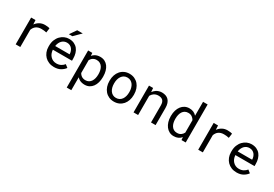

<svg xmlns="http://www.w3.org/2000/svg" viewBox="56 -1914 4689 3280"><g transform="rotate(30 2400.5 -273.5)"><path d="M431.2 -538.1Q373.5 -538.1 328.4 -512.9Q283.2 -487.8 251 -444.3L250.5 -457.5L246.6 -528.3H160.6V0H251.5V-338.9Q260.3 -363.3 273.7 -383.1Q287.1 -402.8 305.2 -416.5Q325.2 -432.1 352.1 -440.2Q378.9 -448.2 412.1 -448.2Q438 -448.2 461.7 -445.6Q485.4 -442.9 511.7 -437L523.9 -525.4Q510.3 -531.2 483.2 -534.7Q456.1 -538.1 431.2 -538.1Z M918.5 9.8Q995.6 9.8 1048.1 -21.2Q1100.6 -52.2 1127 -92.3L1071.8 -135.3Q1046.9 -103 1009.3 -83.5Q971.7 -64 923.3 -64Q886.7 -64 856.4 -77.6Q826.2 -91.3 804.7 -115.2Q783.7 -137.7 771.7 -167Q759.8 -196.3 756.3 -234.9V-238.3H1133.8V-278.8Q1133.8 -334 1119.9 -381.3Q1106 -428.7 1077.6 -463.9Q1049.3 -498.5 1006.6 -518.3Q963.9 -538.1 906.7 -538.1Q861.3 -538.1 818.1 -519.5Q774.9 -501 741.2 -466.3Q707 -431.2 686.5 -380.6Q666 -330.1 666 -266.1V-245.6Q666 -190.4 684.6 -143.6Q703.1 -96.7 736.3 -62.5Q769.5 -28.3 816.2 -9.3Q862.8 9.8 918.5 9.8ZM906.7 -463.9Q941.4 -463.9 966.6 -451.2Q991.7 -438.5 1008.3 -418Q1024.9 -397.5 1034.2 -369.4Q1043.5 -341.3 1043.5 -316.9V-312.5H759.3Q764.6 -349.1 778.1 -377.2Q791.5 -405.3 811 -424.8Q830.6 -443.8 855 -453.9Q879.4 -463.9 906.7 -463.9ZM950.7 -733.9 860.8 -604H929.2L1060.1 -733.9Z M1284.7 203.1H1375V-50.8Q1384.8 -40 1396 -31Q1407.2 -22 1419.9 -14.6Q1440.9 -2.9 1467 3.4Q1493.2 9.8 1523.4 9.8Q1573.2 9.8 1612.1 -10.7Q1650.9 -31.2 1677.2 -67.4Q1703.6 -103.5 1717.3 -152.6Q1731 -201.7 1731 -258.3V-268.6Q1731 -327.6 1717.3 -377.2Q1703.6 -426.8 1677.2 -462.4Q1650.9 -498 1611.8 -518.1Q1572.8 -538.1 1522 -538.1Q1493.2 -538.1 1468 -532Q1442.9 -525.9 1422.4 -514.2Q1407.7 -506.3 1395 -495.4Q1382.3 -484.4 1371.6 -470.7L1367.2 -528.3H1284.7ZM1640.6 -268.6V-258.3Q1640.6 -219.7 1632.1 -184.6Q1623.5 -149.4 1606 -122.6Q1588.4 -95.7 1561 -79.8Q1533.7 -64 1496.1 -64Q1472.7 -64 1453.4 -69.8Q1434.1 -75.7 1418.5 -85.9Q1404.8 -94.7 1394 -107.4Q1383.3 -120.1 1375 -134.8V-389.2Q1384.3 -405.8 1396.5 -419.4Q1408.7 -433.1 1424.3 -442.4Q1438.5 -451.7 1456.3 -456.5Q1474.1 -461.4 1495.1 -461.4Q1533.2 -461.4 1560.5 -445.8Q1587.9 -430.2 1606 -403.8Q1623.5 -377 1632.1 -342Q1640.6 -307.1 1640.6 -268.6Z M1859.9 -269V-258.3Q1859.9 -201.2 1876.5 -152.3Q1893.1 -103.5 1924.3 -67.4Q1955.1 -31.2 1999.8 -10.7Q2044.4 9.8 2100.6 9.8Q2156.2 9.8 2200.7 -10.7Q2245.1 -31.2 2276.4 -67.4Q2307.1 -103.5 2323.7 -152.3Q2340.3 -201.2 2340.3 -258.3V-269Q2340.3 -326.2 2323.7 -375.2Q2307.1 -424.3 2276.4 -460.4Q2245.1 -496.6 2200.4 -517.3Q2155.8 -538.1 2099.6 -538.1Q2043.9 -538.1 1999.5 -517.3Q1955.1 -496.6 1924.3 -460.4Q1893.1 -424.3 1876.5 -375.2Q1859.9 -326.2 1859.9 -269ZM1950.2 -258.3V-269Q1950.2 -307.6 1959.5 -343Q1968.8 -378.4 1987.8 -405.3Q2006.3 -432.1 2034.2 -448Q2062 -463.9 2099.6 -463.9Q2137.2 -463.9 2165.3 -448Q2193.4 -432.1 2212.4 -405.3Q2231 -378.4 2240.5 -343Q2250 -307.6 2250 -269V-258.3Q2250 -219.2 2240.7 -183.8Q2231.4 -148.4 2212.9 -121.6Q2193.8 -94.7 2165.8 -79.1Q2137.7 -63.5 2100.6 -63.5Q2063 -63.5 2034.7 -79.1Q2006.3 -94.7 1987.8 -121.6Q1968.8 -148.4 1959.5 -183.8Q1950.2 -219.2 1950.2 -258.3Z M2485.4 0H2575.7V-378.9Q2585 -396 2597.4 -410.2Q2609.9 -424.3 2624.5 -435.1Q2642.6 -447.3 2664.1 -454.3Q2685.5 -461.4 2710.4 -461.4Q2739.3 -461.4 2761.5 -454.6Q2783.7 -447.8 2799.3 -432.6Q2814.5 -417.5 2822.3 -393.1Q2830.1 -368.7 2830.1 -333.5V0H2920.4V-335.4Q2920.4 -388.2 2907.5 -426.5Q2894.5 -464.8 2870.6 -489.7Q2846.7 -514.6 2812.7 -526.4Q2778.8 -538.1 2737.3 -538.1Q2706.5 -537.6 2679 -529.1Q2651.4 -520.5 2627.9 -504.9Q2612.3 -494.6 2598.4 -480.7Q2584.5 -466.8 2572.8 -450.2L2566.4 -528.3H2485.4Z M3068.4 -268.6V-258.3Q3068.4 -201.7 3083.5 -152.6Q3098.6 -103.5 3126 -67.4Q3153.3 -31.2 3192.1 -10.7Q3231 9.8 3278.8 9.8Q3327.6 9.8 3364.3 -6.8Q3400.9 -23.4 3427.2 -55.7L3431.2 0H3514.2V-750H3423.8V-476.1Q3397.9 -506.3 3362.5 -522.2Q3327.1 -538.1 3279.8 -538.1Q3231.4 -538.1 3192.4 -518.1Q3153.3 -498 3126 -462.4Q3098.1 -426.8 3083.3 -377.2Q3068.4 -327.6 3068.4 -268.6ZM3158.7 -258.3V-268.6Q3158.7 -307.1 3167 -342Q3175.3 -377 3192.9 -403.8Q3210 -430.2 3237.1 -445.8Q3264.2 -461.4 3302.2 -461.4Q3346.7 -461.4 3376.5 -440.7Q3406.2 -419.9 3423.8 -387.7V-142.6Q3406.2 -107.9 3376.5 -87.4Q3346.7 -66.9 3301.3 -66.9Q3263.7 -66.9 3236.8 -82.3Q3210 -97.7 3192.9 -124Q3175.3 -150.4 3167 -185.1Q3158.7 -219.7 3158.7 -258.3Z M4031.7 -538.1Q3974.1 -538.1 3929 -512.9Q3883.8 -487.8 3851.6 -444.3L3851.1 -457.5L3847.2 -528.3H3761.2V0H3852.1V-338.9Q3860.8 -363.3 3874.3 -383.1Q3887.7 -402.8 3905.8 -416.5Q3925.8 -432.1 3952.6 -440.2Q3979.5 -448.2 4012.7 -448.2Q4038.6 -448.2 4062.3 -445.6Q4085.9 -442.9 4112.3 -437L4124.5 -525.4Q4110.8 -531.2 4083.7 -534.7Q4056.6 -538.1 4031.7 -538.1Z M4519 9.8Q4596.2 9.8 4648.7 -21.2Q4701.2 -52.2 4727.5 -92.3L4672.4 -135.3Q4647.5 -103 4609.9 -83.5Q4572.3 -64 4523.9 -64Q4487.3 -64 4457 -77.6Q4426.8 -91.3 4405.3 -115.2Q4384.3 -137.7 4372.3 -167Q4360.4 -196.3 4356.9 -234.9V-238.3H4734.4V-278.8Q4734.4 -334 4720.5 -381.3Q4706.5 -428.7 4678.2 -463.9Q4649.9 -498.5 4607.2 -518.3Q4564.5 -538.1 4507.3 -538.1Q4461.9 -538.1 4418.7 -519.5Q4375.5 -501 4341.8 -466.3Q4307.6 -431.2 4287.1 -380.6Q4266.6 -330.1 4266.6 -266.1V-245.6Q4266.6 -190.4 4285.2 -143.6Q4303.7 -96.7 4336.9 -62.5Q4370.1 -28.3 4416.7 -9.3Q4463.4 9.8 4519 9.8ZM4507.3 -463.9Q4542 -463.9 4567.1 -451.2Q4592.3 -438.5 4608.9 -418Q4625.5 -397.5 4634.8 -369.4Q4644 -341.3 4644 -316.9V-312.5H4359.9Q4365.2 -349.1 4378.7 -377.2Q4392.1 -405.3 4411.6 -424.8Q4431.2 -443.8 4455.6 -453.9Q4480 -463.9 4507.3 -463.9Z"/></g></svg>

Font: Roboto Mono
Style: Regular
Weight: 400
Monospace: yes
Designer: Google
Version: Version 3.000